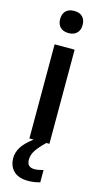

<svg xmlns="http://www.w3.org/2000/svg" viewBox="-146 -791 571 1064"><g transform="rotate(15 139.5 -259.0)"><path d="M196.8 0H82V-540H196.8ZM75.2 -683.1Q75.2 -713.9 92 -730.5Q108.9 -747.1 140.1 -747.1Q170.4 -747.1 187.3 -730.5Q204.1 -713.9 204.1 -683.1Q204.1 -653.8 187.3 -637Q170.4 -620.1 140.1 -620.1Q108.9 -620.1 92 -637Q75.2 -653.8 75.2 -683.1ZM109.4 113.8Q109.4 157.2 152.3 157.2Q173.3 157.2 203.1 148.9V219.2Q169.4 229 135.3 229Q80.1 229 51.8 201.4Q23.4 173.8 23.4 127Q23.4 95.2 42 64.9Q60.5 34.7 106.4 0H179.2Q145.5 32.2 127.4 58.8Q109.4 85.4 109.4 113.8Z"/></g></svg>

Font: JBL Sans
Style: Semibold
Weight: 600
Version: Version 1.10